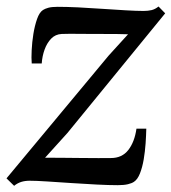

<svg xmlns="http://www.w3.org/2000/svg" viewBox="-24 -574 540 605"><path d="M379.5 -466Q367 -466.5 344.5 -466.8Q322 -467 295 -467Q268 -467 242.2 -467.2Q216.5 -467.5 197 -467.5Q177.5 -467.5 170.5 -467Q150.5 -466 137.2 -452.2Q124 -438.5 116.5 -417.8Q109 -397 107.5 -374H76Q74.5 -390.5 75.8 -415.8Q77 -441 81.2 -467.2Q85.5 -493.5 92.8 -514.2Q100 -535 111.5 -542.5Q117.5 -546.5 128.2 -549.5Q139 -552.5 157.5 -552.5Q185 -552.5 222 -550.8Q259 -549 298.2 -546.2Q337.5 -543.5 372.2 -541.5Q407 -539.5 428.5 -539.5Q442.5 -539.5 453.8 -542.2Q465 -545 475.5 -553.5L496.5 -532L188.5 -155L118 -77Q138 -77 167.8 -76.8Q197.5 -76.5 228.8 -76.2Q260 -76 286.2 -75.8Q312.5 -75.5 325.5 -76Q360.5 -76 380.2 -101.2Q400 -126.5 406 -168.5H437Q436.5 -147.5 434.8 -122Q433 -96.5 428.8 -71.5Q424.5 -46.5 417 -27.5Q409.5 -8.5 398 -1Q391.5 3.5 379 6.5Q366.5 9.5 347 9.5Q319 9.5 280.2 7.5Q241.5 5.5 200.8 2.8Q160 0 125 -2.2Q90 -4.5 69 -4.5Q55 -4.5 43 -0.8Q31 3 20.5 11.5L-3.5 -12L318.5 -399Z"/></svg>

Font: Merriweather 48pt
Style: Italic
Weight: 400
Italic angle: -7.8°
Version: Version 2.101